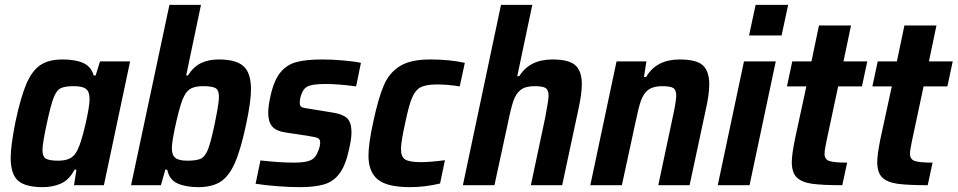

<svg xmlns="http://www.w3.org/2000/svg" viewBox="-20 -763 3945 791"><path d="M24 -114Q24 -160 43 -258Q65 -362 88.5 -417Q112 -472 146.5 -495Q181 -518 237 -518Q292 -518 324 -503Q356 -488 366 -452H374L392 -510H516L408 0H285L295 -64H287Q265 -22 231.5 -7Q198 8 156 8Q85 8 54.5 -18.5Q24 -45 24 -114ZM301 -149Q315 -178 332 -251Q349 -324 349 -355Q349 -385 334.5 -396.5Q320 -408 284 -408Q246 -408 229 -399Q212 -390 200.5 -359.5Q189 -329 173 -255Q165 -218 160 -189Q155 -160 155 -145Q155 -118 169 -109.5Q183 -101 220 -101Q252 -101 271 -112Q290 -123 301 -149Z M669 -64H661L643 0H520L678 -743H808L747 -452H754Q777 -488 808 -503Q839 -518 881 -518Q952 -518 983 -490.5Q1014 -463 1014 -395Q1014 -345 994 -251Q972 -147 947.5 -91.5Q923 -36 888 -14Q853 8 797 8Q745 8 711 -7.5Q677 -23 669 -64ZM865 -255Q867 -264 874.5 -304.5Q882 -345 882 -364Q882 -392 868 -400Q854 -408 816 -408Q786 -408 768 -399Q750 -390 739 -368Q725 -343 706.5 -262.5Q688 -182 688 -152Q688 -124 702.5 -112.5Q717 -101 752 -101Q791 -101 808.5 -110Q826 -119 837.5 -149Q849 -179 865 -255Z M1033 -6 1053 -102Q1134 -93 1190 -93Q1239 -93 1260 -103Q1281 -113 1290 -139Q1299 -159 1299 -176Q1299 -189 1290.5 -193.5Q1282 -198 1256 -202L1152 -218Q1116 -224 1100.5 -243Q1085 -262 1085 -298Q1085 -327 1095 -370Q1109 -433 1135.5 -465Q1162 -497 1202 -507.5Q1242 -518 1307 -518Q1349 -518 1394.5 -514Q1440 -510 1467 -504L1447 -407Q1375 -417 1320 -417Q1277 -417 1255 -410Q1233 -403 1224 -380Q1215 -360 1215 -339Q1215 -326 1222.5 -322Q1230 -318 1254 -315L1352 -299Q1391 -293 1409.5 -276.5Q1428 -260 1428 -216Q1428 -191 1418 -148Q1404 -82 1379 -48.5Q1354 -15 1315.5 -3.5Q1277 8 1214 8Q1172 8 1121 4Q1070 0 1033 -6Z M1498 -122Q1498 -171 1518 -262Q1539 -360 1561.5 -412Q1584 -464 1628 -491Q1672 -518 1752 -518Q1834 -518 1895 -504L1874 -407Q1826 -415 1781 -415Q1735 -415 1713 -403.5Q1691 -392 1677.5 -360Q1664 -328 1649 -255Q1632 -179 1632 -149Q1632 -116 1650 -105.5Q1668 -95 1714 -95Q1753 -95 1813 -103L1793 -7Q1730 8 1670 8Q1575 8 1536.5 -23.5Q1498 -55 1498 -122Z M2044 -743H2173L2111 -449H2119Q2162 -518 2256 -518Q2324 -518 2350.5 -494Q2377 -470 2377 -416Q2377 -377 2363 -313L2296 0H2167L2226 -278Q2240 -352 2240 -368Q2240 -393 2227.5 -400.5Q2215 -408 2182 -408Q2145 -408 2125.5 -393Q2106 -378 2095.5 -348.5Q2085 -319 2072 -254L2017 0H1887Z M2520 -510H2643L2633 -446H2642Q2684 -518 2780 -518Q2849 -518 2875.5 -494Q2902 -470 2902 -415Q2902 -375 2888 -313L2821 0H2692L2751 -278Q2765 -341 2766 -368Q2766 -393 2753.5 -400.5Q2741 -408 2708 -408Q2671 -408 2651 -393Q2631 -378 2620.5 -348Q2610 -318 2597 -254L2542 0H2412Z M3066 -617 3093 -743H3227L3200 -617ZM2937 0 3045 -510H3176L3068 0Z M3242 -96Q3242 -125 3255 -190L3302 -407H3222L3244 -510H3323L3354 -658H3486L3455 -510H3553L3531 -407H3433L3385 -182Q3377 -145 3377 -129Q3377 -107 3396 -100Q3415 -93 3470 -93L3450 0Q3367 0 3325 -6Q3283 -12 3262.5 -32Q3242 -52 3242 -96Z M3594 -96Q3594 -125 3607 -190L3654 -407H3574L3596 -510H3675L3706 -658H3838L3807 -510H3905L3883 -407H3785L3737 -182Q3729 -145 3729 -129Q3729 -107 3748 -100Q3767 -93 3822 -93L3802 0Q3719 0 3677 -6Q3635 -12 3614.5 -32Q3594 -52 3594 -96Z"/></svg>

Font: Saira Semi Condensed SemiBold
Style: Italic
Weight: 600
Width: 4
Italic angle: -12°
Designer: Hector Gatti with collaboration of the Omnibus-Type team
Foundry: Omnibus-Type
Version: Version 1.001; ttfautohint (v1.8)